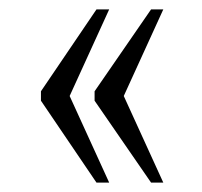

<svg xmlns="http://www.w3.org/2000/svg" viewBox="-20 -474 429 408"><path d="M301 -86 181 -260V-280L301 -454H327L243 -270L327 -86ZM185 -86 67 -260V-280L185 -454H212L128 -270L212 -86Z"/></svg>

Font: Noto Serif Sinhala ExtraCondensed Light
Style: Regular
Weight: 300
Width: 2
Designer: Jelle Bosma - Monotype Design Team
Foundry: Monotype Imaging Inc.
Version: Version 2.007; ttfautohint (v1.8.4.7-5d5b)